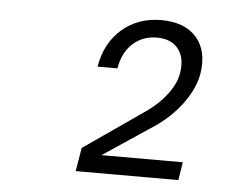

<svg xmlns="http://www.w3.org/2000/svg" viewBox="-39 -887 679 529"><g transform="rotate(5 300.0 -622.5)"><path d="M188 -405 199 -470 372 -590Q404 -613 425.5 -642.5Q447 -672 451 -699Q458 -741 438.5 -766Q419 -791 379 -791Q340 -791 312.5 -766Q285 -741 278 -697H223Q234 -763 278.5 -801.5Q323 -840 387 -840Q452 -840 484.5 -803Q517 -766 507 -702Q500 -662 470.5 -621Q441 -580 396 -549L255 -455H480L472 -405Z"/></g></svg>

Font: NKDuy Mono ExtraLight
Style: Italic
Weight: 200
Italic angle: -9°
Monospace: yes
Designer: NKDuy
Foundry: NKDuy
Version: Version 2.251; ttfautohint (v1.8.4.7-5d5b)